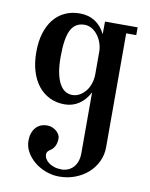

<svg xmlns="http://www.w3.org/2000/svg" viewBox="-82 -452 660 843"><g transform="rotate(10 248.0 -30.5)"><path d="M465.8 -340.3H420.9V167Q420.9 201.7 406.7 231.4Q392.6 261.2 367.9 283.2Q343.3 305.2 310.3 317.6Q277.3 330.1 239.7 330.1Q209 330.1 180.2 319.3Q151.4 308.6 129.2 290.3Q106.9 272 93.5 248.3Q80.1 224.6 80.1 198.7Q80.1 162.6 98.6 140.4Q117.2 118.2 150.9 118.2Q162.6 118.2 173.1 122.6Q183.6 127 191.4 133.8Q199.2 140.6 203.9 148.9Q208.5 157.2 208.5 165Q208.5 206.1 179.7 223.1Q166.5 231.4 166.5 243.7Q166.5 253.9 171.9 263.4Q177.2 272.9 187.5 280.5Q197.8 288.1 212.2 292.7Q226.6 297.4 245.1 297.4Q259.3 297.4 272.5 292.2Q285.6 287.1 295.9 276.6Q306.2 266.1 312.3 250Q318.4 233.9 318.4 211.4V-59.1Q300.3 -23.9 271.7 -5.1Q243.2 13.7 208 13.7Q171.4 13.7 141.6 -0.7Q111.8 -15.1 90.6 -41.7Q69.3 -68.4 57.9 -106.2Q46.4 -144 46.4 -191.4Q46.4 -238.3 57.6 -275.1Q68.8 -312 89.6 -337.9Q110.4 -363.8 139.9 -377.4Q169.4 -391.1 206.1 -391.1Q244.6 -391.1 273.7 -372.6Q302.7 -354 319.8 -318.8Q319.8 -332.5 320.1 -346.7Q320.3 -360.8 320.3 -375H465.8ZM318.4 -239.3Q318.4 -259.8 311.8 -278.8Q305.2 -297.9 293.9 -312.7Q282.7 -327.6 267.6 -336.7Q252.4 -345.7 235.4 -345.7Q213.9 -345.7 198.5 -336.4Q183.1 -327.1 173.6 -307.9Q164.1 -288.6 159.7 -258.8Q155.3 -229 155.3 -188Q155.3 -113.8 175.8 -73.2Q196.3 -32.7 234.4 -32.7Q252 -32.7 267.3 -41.5Q282.7 -50.3 294.2 -64.9Q305.7 -79.6 312 -99.1Q318.4 -118.7 318.4 -140.1Z"/></g></svg>

Font: Arian Grqi
Style: Italic
Weight: 400
Italic angle: -15°
Designer: Ruben Hakobyan (Tarumian)
Foundry: Ruben Hakobyan (Tarumian)
Version: Version 1.002